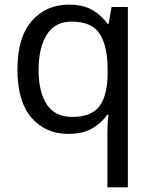

<svg xmlns="http://www.w3.org/2000/svg" viewBox="-20 -566 655 826"><path d="M442 11Q442 -7 443 -31Q444 -55 447 -72H441Q418 -38 377.5 -14Q337 10 273 10Q176 10 115.5 -59.5Q55 -129 55 -267Q55 -405 116.5 -475.5Q178 -546 276 -546Q339 -546 379 -522Q419 -498 443 -463H447L460 -536H530V240H442ZM290 -63Q373 -63 407.5 -108.5Q442 -154 443 -248V-266Q443 -368 409 -420.5Q375 -473 288 -473Q216 -473 181 -416.5Q146 -360 146 -265Q146 -170 181.5 -116.5Q217 -63 290 -63Z"/></svg>

Font: Noto Sans Phoenician
Style: Regular
Weight: 400
Designer: Monotype Design Team
Foundry: Monotype Imaging Inc.
Version: Version 2.001; ttfautohint (v1.8.4.7-5d5b)